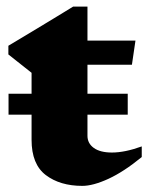

<svg xmlns="http://www.w3.org/2000/svg" viewBox="-20 -562 460 596"><path d="M6.5 -206V-271H78V-336L6 -393V-420Q33.5 -436.5 70.8 -458.8Q108 -481 144.8 -503.5Q181.5 -526 207 -541.5H251.5V-436H400.5L389.5 -361H251.5V-271H376.5V-206H251.5V-140.5Q251.5 -117 271.2 -102.8Q291 -88.5 327.5 -88.5Q367.5 -88.5 420 -107.5V-74.5Q364.5 -29 316.8 -7Q269 15 235.5 15Q166.5 15 122.2 -18.5Q78 -52 78 -128V-206Z"/></svg>

Font: Newsreader 16pt ExtraBold
Style: Regular
Weight: 800
Designer: Hugues Gentile
Foundry: Production Type
Version: Version 1.003; ttfautohint (v1.8.3)